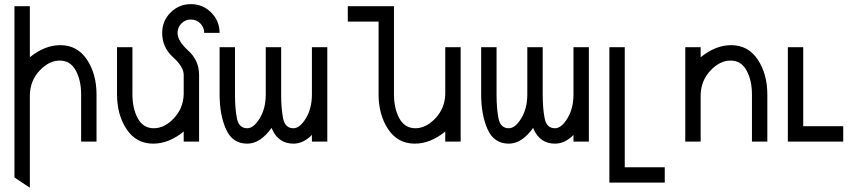

<svg xmlns="http://www.w3.org/2000/svg" viewBox="-20 -674 4083 914"><path d="M122.1 219.7 48.8 170.9V-644.5H122.1V-401.4Q192.9 -459 267.1 -459Q348.1 -459 393.8 -390.4Q439.5 -321.8 439.5 -224.6V0H366.2V-224.6Q366.2 -291.5 340.6 -338.6Q314.9 -385.7 264.2 -385.7Q213.9 -385.7 169.2 -338.6Q124.5 -291.5 122.1 -224.6Z M709.5 9.8Q628.4 9.8 582.8 -58.8Q537.1 -127.4 537.1 -224.6V-449.2H610.4V-224.6Q610.4 -157.7 636 -110.6Q661.6 -63.5 712.4 -63.5Q762.7 -63.5 807.4 -110.6Q852.1 -157.7 854.5 -224.6V-317.4Q854.5 -356 803.2 -402.3Q752 -448.7 752 -517.6Q752 -574.2 792 -614.3Q832 -654.3 888.7 -654.3Q945.3 -654.3 985.4 -614.3Q1025.4 -574.2 1025.4 -517.6H952.1Q952.1 -543.9 933.6 -562.5Q915 -581.1 888.7 -581.1Q862.3 -581.1 843.8 -562.5Q825.2 -543.9 825.2 -517.6Q825.2 -479 876.5 -432.6Q927.7 -386.2 927.7 -317.4V0H854.5V-47.9Q783.7 9.8 709.5 9.8Z M1025.4 -449.2H1098.6V-224.6Q1098.6 -157.7 1107.9 -110.6Q1117.2 -63.5 1157.2 -63.5Q1187.5 -63.5 1216.3 -110.6Q1245.1 -157.7 1245.1 -224.6V-449.2H1318.4V-224.6Q1318.4 -157.7 1327.6 -110.6Q1336.9 -63.5 1377 -63.5Q1407.2 -63.5 1436 -110.6Q1464.8 -157.7 1464.8 -224.6V-449.2H1538.1V0H1464.8V-31.7Q1423.8 9.8 1377 9.8Q1306.2 9.8 1275.4 -58.6L1272.9 -65.4Q1219.2 9.8 1157.2 9.8Q1086.4 9.8 1055.9 -58.8Q1025.4 -127.4 1025.4 -224.6Z M1954.6 9.8Q1873.5 9.8 1827.9 -58.8Q1782.2 -127.4 1782.2 -224.6V-571.3H1635.7V-644.5H1855.5V-224.6Q1855.5 -157.7 1881.1 -110.6Q1906.7 -63.5 1957.5 -63.5Q2007.8 -63.5 2052.5 -110.6Q2097.2 -157.7 2099.6 -224.6V-449.2H2172.9V0H2099.6V-47.9Q2028.8 9.8 1954.6 9.8Z M2270.5 -449.2H2343.8V-224.6Q2343.8 -157.7 2353 -110.6Q2362.3 -63.5 2402.3 -63.5Q2432.6 -63.5 2461.4 -110.6Q2490.2 -157.7 2490.2 -224.6V-449.2H2563.5V-224.6Q2563.5 -157.7 2572.8 -110.6Q2582 -63.5 2622.1 -63.5Q2652.3 -63.5 2681.2 -110.6Q2710 -157.7 2710 -224.6V-449.2H2783.2V0H2710V-31.7Q2668.9 9.8 2622.1 9.8Q2551.3 9.8 2520.5 -58.6L2518.1 -65.4Q2464.4 9.8 2402.3 9.8Q2331.5 9.8 2301 -58.8Q2270.5 -127.4 2270.5 -224.6Z M3144.5 195.3H2880.9V-449.2H2954.1V122.1H3144.5Z M3632.8 0H3559.6V-224.6Q3559.6 -291.5 3533.9 -338.6Q3508.3 -385.7 3457.5 -385.7Q3407.2 -385.7 3362.5 -338.6Q3317.9 -291.5 3315.4 -224.6V0H3242.2V-449.2H3315.4V-401.4Q3386.2 -459 3460.4 -459Q3541.5 -459 3587.2 -390.4Q3632.8 -321.8 3632.8 -224.6Z M3994.1 0H3730.5V-449.2H3803.7V-73.2H3994.1Z"/></svg>

Font: Catrinity
Style: Regular
Weight: 400
Designer: Alexander Lange
Foundry: High-Logic / Made with FontCreator
Version: Version 2.090;May 20, 2024;FontCreator 15.0.0.2974 64-bit